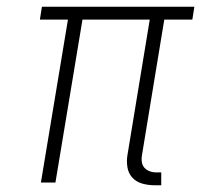

<svg xmlns="http://www.w3.org/2000/svg" viewBox="-20 -540 640 568"><path d="M436 8Q418 8 400.5 3Q383 -2 371.5 -14.5Q360 -27 357 -45Q354 -63 357 -81L423 -482H224L144 0H101L181 -482H98L104 -520H555L549 -482H466L400 -81Q398 -71 399.5 -61Q401 -51 407 -44Q413 -37 422.5 -33.5Q432 -30 442 -30H457V8Z"/></svg>

Font: Iosevka Etoile XLtObl
Style: Regular
Weight: 200
Italic angle: -9°
Designer: Belleve Invis
Foundry: Belleve Invis
Version: Version 15.5.2; ttfautohint (v1.8.4)